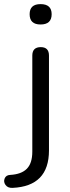

<svg xmlns="http://www.w3.org/2000/svg" viewBox="-73 -722 338 933"><path d="M124 -603Q71 -603 71 -653Q71 -702 124 -702Q178 -702 178 -653Q178 -603 124 -603ZM-12 191Q-35 192 -46 177Q-57 162 -50.5 145.5Q-44 129 -24 128Q31 125 57.5 98Q84 71 84 15V-452Q84 -493 125 -493Q165 -493 165 -452V9Q165 183 -12 191Z"/></svg>

Font: Nunito
Style: Regular
Weight: 400
Designer: Vernon Adams
Foundry: Vernon Adams
Version: Version 3.602